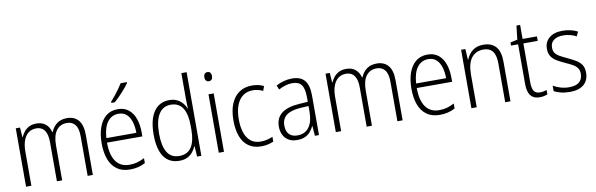

<svg xmlns="http://www.w3.org/2000/svg" viewBox="-51 -1236 5331 1718"><g transform="rotate(-10 2615.0 -377.5)"><path d="M544.4 -541Q610.8 -541 647.9 -497.8Q685.1 -454.6 685.1 -362.8V0H637.7V-358.4Q637.7 -432.6 610.1 -465.6Q582.5 -498.5 537.1 -498.5Q475.1 -498.5 440.7 -452.9Q406.2 -407.2 406.2 -319.3V0H358.4V-353.5Q358.4 -406.2 345.7 -438Q333 -469.7 310.8 -484.1Q288.6 -498.5 258.3 -498.5Q214.8 -498.5 185.5 -475.3Q156.2 -452.1 141.4 -410.2Q126.5 -368.2 126.5 -312V0H78.1V-530.8H116.7L123 -442.9H126Q136.7 -468.3 154.8 -490.5Q172.9 -512.7 200.2 -526.9Q227.5 -541 266.1 -541Q319.3 -541 351.3 -513.4Q383.3 -485.8 394 -440.9H397.9Q417 -487.3 452.9 -514.2Q488.8 -541 544.4 -541Z M1005.9 -541Q1066.4 -541 1105.2 -508.5Q1144 -476.1 1162.6 -421.6Q1181.2 -367.2 1181.2 -299.8V-262.7H859.9Q859.9 -150.9 901.6 -91.8Q943.4 -32.7 1023.9 -32.7Q1062.5 -32.7 1094 -41.3Q1125.5 -49.8 1161.6 -68.8V-23.4Q1129.9 -6.8 1096.4 1.5Q1063 9.8 1021.5 9.8Q950.7 9.8 903.8 -24.2Q856.9 -58.1 834.2 -119.6Q811.5 -181.2 811.5 -262.7Q811.5 -345.2 833.5 -408Q855.5 -470.7 898.7 -505.9Q941.9 -541 1005.9 -541ZM1005.4 -499.5Q943.4 -499.5 905.5 -450.2Q867.7 -400.9 861.3 -303.7H1133.8Q1133.8 -358.9 1120.1 -403.6Q1106.4 -448.2 1078.1 -473.9Q1049.8 -499.5 1005.4 -499.5ZM1129.4 -765.1V-757.3Q1117.7 -740.7 1101.3 -720.7Q1085 -700.7 1065.7 -679.7Q1046.4 -658.7 1027.3 -639.9Q1008.3 -621.1 991.2 -606H959.5V-616.2Q980 -639.2 1000.7 -664.8Q1021.5 -690.4 1039.8 -716.3Q1058.1 -742.2 1072.3 -765.1Z M1470.7 9.8Q1378.4 9.8 1330.8 -59.1Q1283.2 -127.9 1283.2 -259.8Q1283.2 -397 1333.3 -469Q1383.3 -541 1473.6 -541Q1512.7 -541 1542.2 -527.1Q1571.8 -513.2 1592 -490Q1612.3 -466.8 1623 -438.5H1626Q1624.5 -461.4 1623.8 -485.1Q1623 -508.8 1623 -528.8V-759.8H1670.9V0H1632.3L1626 -94.7H1623Q1611.8 -66.9 1592 -43Q1572.3 -19 1542.5 -4.6Q1512.7 9.8 1470.7 9.8ZM1477.1 -32.7Q1553.2 -32.7 1588.4 -88.1Q1623.5 -143.6 1623.5 -244.1V-282.7Q1623.5 -386.2 1588.4 -442.1Q1553.2 -498 1480 -498Q1407.7 -498 1370.1 -437Q1332.5 -376 1332.5 -259.3Q1332.5 -149.4 1367.7 -91.1Q1402.8 -32.7 1477.1 -32.7Z M1876.5 -530.8V0H1829.1V-530.8ZM1854 -728.5Q1871.6 -728.5 1880.1 -716.8Q1888.7 -705.1 1888.7 -687Q1888.7 -668 1879.6 -656.7Q1870.6 -645.5 1853.5 -645.5Q1836.9 -645.5 1827.9 -656.7Q1818.8 -668 1818.8 -686.5Q1818.8 -705.1 1827.4 -716.8Q1835.9 -728.5 1854 -728.5Z M2214.8 9.8Q2146.5 9.8 2100.3 -22.7Q2054.2 -55.2 2031.2 -116Q2008.3 -176.8 2008.3 -261.2Q2008.3 -350.1 2034.4 -412.6Q2060.5 -475.1 2108.9 -508.1Q2157.2 -541 2224.6 -541Q2255.9 -541 2282.5 -534.9Q2309.1 -528.8 2331.5 -517.6L2316.9 -476.1Q2295.4 -486.8 2272 -492.2Q2248.5 -497.6 2225.6 -497.6Q2172.4 -497.6 2134.8 -470Q2097.2 -442.4 2077.1 -389.6Q2057.1 -336.9 2057.1 -261.7Q2057.1 -193.4 2074.2 -142.1Q2091.3 -90.8 2126.7 -62Q2162.1 -33.2 2217.3 -33.2Q2246.6 -33.2 2274.4 -39.8Q2302.2 -46.4 2326.7 -57.1V-13.7Q2304.7 -3.4 2275.9 3.2Q2247.1 9.8 2214.8 9.8Z M2588.9 -540.5Q2666.5 -540.5 2703.1 -496.8Q2739.7 -453.1 2739.7 -357.9V0H2702.6L2695.8 -89.4H2693.4Q2680.2 -61.5 2660.6 -39.1Q2641.1 -16.6 2612.1 -3.4Q2583 9.8 2540 9.8Q2493.7 9.8 2462.4 -9.3Q2431.2 -28.3 2415 -61.3Q2398.9 -94.2 2398.9 -136.7Q2398.9 -215.8 2454.1 -257.3Q2509.3 -298.8 2612.3 -305.2L2692.4 -310.5V-352.1Q2692.4 -432.6 2666.3 -465.8Q2640.1 -499 2585.4 -499Q2555.2 -499 2524.2 -490.5Q2493.2 -481.9 2459.5 -463.4L2443.4 -502.4Q2475.6 -520 2512.7 -530.3Q2549.8 -540.5 2588.9 -540.5ZM2692.4 -272.5 2617.2 -268.1Q2533.2 -262.7 2491 -230.7Q2448.7 -198.7 2448.7 -137.2Q2448.7 -85 2475.3 -57.6Q2502 -30.3 2549.3 -30.3Q2620.6 -30.3 2656.5 -81.1Q2692.4 -131.8 2692.4 -217.8Z M3358.9 -541Q3425.3 -541 3462.4 -497.8Q3499.5 -454.6 3499.5 -362.8V0H3452.1V-358.4Q3452.1 -432.6 3424.6 -465.6Q3397 -498.5 3351.6 -498.5Q3289.6 -498.5 3255.1 -452.9Q3220.7 -407.2 3220.7 -319.3V0H3172.9V-353.5Q3172.9 -406.2 3160.2 -438Q3147.5 -469.7 3125.2 -484.1Q3103 -498.5 3072.8 -498.5Q3029.3 -498.5 3000 -475.3Q2970.7 -452.1 2955.8 -410.2Q2940.9 -368.2 2940.9 -312V0H2892.6V-530.8H2931.2L2937.5 -442.9H2940.4Q2951.2 -468.3 2969.2 -490.5Q2987.3 -512.7 3014.6 -526.9Q3042 -541 3080.6 -541Q3133.8 -541 3165.8 -513.4Q3197.8 -485.8 3208.5 -440.9H3212.4Q3231.4 -487.3 3267.3 -514.2Q3303.2 -541 3358.9 -541Z M3820.3 -541Q3880.9 -541 3919.7 -508.5Q3958.5 -476.1 3977.1 -421.6Q3995.6 -367.2 3995.6 -299.8V-262.7H3674.3Q3674.3 -150.9 3716.1 -91.8Q3757.8 -32.7 3838.4 -32.7Q3877 -32.7 3908.4 -41.3Q3939.9 -49.8 3976.1 -68.8V-23.4Q3944.3 -6.8 3910.9 1.5Q3877.4 9.8 3835.9 9.8Q3765.1 9.8 3718.3 -24.2Q3671.4 -58.1 3648.7 -119.6Q3626 -181.2 3626 -262.7Q3626 -345.2 3647.9 -408Q3669.9 -470.7 3713.1 -505.9Q3756.3 -541 3820.3 -541ZM3819.8 -499.5Q3757.8 -499.5 3720 -450.2Q3682.1 -400.9 3675.8 -303.7H3948.2Q3948.2 -358.9 3934.6 -403.6Q3920.9 -448.2 3892.6 -473.9Q3864.3 -499.5 3819.8 -499.5Z M4327.1 -541Q4400.9 -541 4440.2 -497.1Q4479.5 -453.1 4479.5 -358.9V0H4431.6V-351.6Q4431.6 -428.2 4403.3 -463.4Q4375 -498.5 4321.3 -498.5Q4251.5 -498.5 4212.2 -448.5Q4172.9 -398.4 4172.9 -295.9V0H4124.5V-530.8H4163.1L4168.9 -433.6H4171.9Q4183.6 -462.9 4204.1 -487.3Q4224.6 -511.7 4255.1 -526.4Q4285.6 -541 4327.1 -541Z M4753.4 -32.7Q4771 -32.7 4787.1 -35.9Q4803.2 -39.1 4815.4 -43.9V-3.4Q4801.8 2 4784.2 5.9Q4766.6 9.8 4745.6 9.8Q4706.5 9.8 4682.4 -6.1Q4658.2 -22 4646.7 -53.5Q4635.3 -85 4635.3 -132.8V-490.2H4570.8V-518.6L4635.3 -532.2L4649.9 -658.2H4683.1V-530.8H4813.5V-490.2H4683.1V-135.3Q4683.1 -84 4698.7 -58.3Q4714.4 -32.7 4753.4 -32.7Z M5190.4 -135.3Q5190.4 -89.8 5170.7 -57.1Q5150.9 -24.4 5112.8 -7.3Q5074.7 9.8 5018.6 9.8Q4972.7 9.8 4936 0.2Q4899.4 -9.3 4875.5 -22.5V-72.3Q4904.8 -54.7 4941.9 -43.7Q4979 -32.7 5018.6 -32.7Q5083 -32.7 5112.5 -59.6Q5142.1 -86.4 5142.1 -133.8Q5142.1 -164.6 5128.2 -184.8Q5114.3 -205.1 5087.9 -220.5Q5061.5 -235.8 5023.4 -252.4Q4981.9 -271.5 4950 -290Q4918 -308.6 4899.9 -335.9Q4881.8 -363.3 4881.8 -406.7Q4881.8 -467.3 4925.5 -504.2Q4969.2 -541 5046.4 -541Q5085.9 -541 5120.4 -532.7Q5154.8 -524.4 5183.1 -509.8L5164.6 -469.2Q5140.1 -482.9 5108.6 -491Q5077.1 -499 5045.4 -499Q4991.2 -499 4960 -475.6Q4928.7 -452.1 4928.7 -408.2Q4928.7 -377.9 4942.4 -358.6Q4956.1 -339.4 4982.7 -324.5Q5009.3 -309.6 5047.4 -292Q5086.9 -273.4 5119.6 -254.6Q5152.3 -235.8 5171.4 -208Q5190.4 -180.2 5190.4 -135.3Z"/></g></svg>

Font: Open Sans SemiCondensed Light
Style: Regular
Weight: 300
Width: 4
Designer: Monotype Design Team
Foundry: Monotype Imaging Inc.
Version: Version 3.000